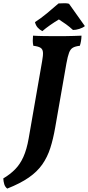

<svg xmlns="http://www.w3.org/2000/svg" viewBox="-92 -895 534 1163"><path d="M108 -679Q136.8 -677 175.6 -676.5Q214.4 -676 253.2 -676Q282.3 -676 307.3 -676.3Q332.3 -676.5 355.7 -677.3Q379.2 -678 401.7 -679Q400.7 -644.6 391.6 -617.7Q365.1 -614.8 350.1 -606.5Q335.1 -598.3 326.6 -576.4Q318.1 -554.5 310 -509.5L242.3 -122.6Q230.3 -53.1 212.7 1.7Q195.1 56.5 164.5 100.5Q133.8 144.6 82.5 180.3Q31.2 216 -48.2 247.4Q-61.5 236.7 -66.3 220.4Q-71.1 204.1 -72.1 185.8Q-31.1 161.5 -1 131.1Q29.2 100.8 49.6 55.6Q70 10.4 81.6 -56.2L163.2 -524.8Q169.8 -560.5 168.1 -579.2Q166.3 -597.8 152.9 -606Q139.4 -614.2 110 -617.7Q106.5 -632.4 106.5 -647.9Q106.5 -663.3 108 -679ZM164.3 -706.4Q146.5 -716 135.5 -728.8Q124.5 -741.7 119.8 -761Q154.3 -782.9 191.6 -813.8Q228.9 -844.7 262.4 -874.1Q281.1 -875.1 298.3 -875.4Q315.5 -875.7 326.2 -872.1Q347.3 -841.7 371.2 -808.6Q395 -775.4 422.1 -737Q408.8 -726.2 388.1 -719.8Q367.5 -713.4 350.1 -713.4Q329.1 -732.8 307.6 -748.3Q286.2 -763.8 264.7 -777.3Q236.9 -760.5 211 -742.4Q185.2 -724.3 164.3 -706.4Z"/></svg>

Font: Vollkorn
Style: Italic
Weight: 400
Italic angle: -11°
Designer: Friedrich Althausen
Foundry: Friedrich Althausen
Version: Version 5.001